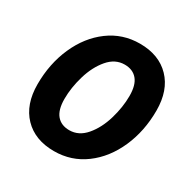

<svg xmlns="http://www.w3.org/2000/svg" viewBox="-163 -860 1004 1021"><g transform="rotate(30 339.0 -350.0)"><path d="M46 -253Q46 -379 92.5 -484Q139 -589 222 -650.5Q305 -712 411 -712Q528 -712 596 -641.5Q664 -571 664 -447Q664 -321 617.5 -216Q571 -111 488 -49.5Q405 12 299 12Q182 12 114 -58.5Q46 -129 46 -253ZM501 -443Q501 -510 473.5 -542.5Q446 -575 396 -575Q338 -575 295.5 -525Q253 -475 231 -400.5Q209 -326 209 -257Q209 -190 236.5 -157.5Q264 -125 314 -125Q372 -125 414.5 -175Q457 -225 479 -299.5Q501 -374 501 -443Z"/></g></svg>

Font: Montserrat Alternates
Style: Bold Italic
Weight: 700
Italic angle: -11.3°
Designer: Julieta Ulanovsky
Foundry: Julieta Ulanovsky
Version: Version 7.200